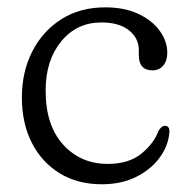

<svg xmlns="http://www.w3.org/2000/svg" viewBox="-20 -478 494 509"><path d="M423.5 -338Q423.5 -317 412.8 -304.2Q402 -291.5 384.5 -291.5Q348 -291.5 348 -332V-345Q348 -377 321.8 -397.8Q295.5 -418.5 248.5 -418.5Q183.5 -418.5 142.2 -368.2Q101 -318 101 -238Q101 -145.5 147.5 -94.5Q194 -43.5 265.5 -43.5Q321 -43.5 354.2 -70.2Q387.5 -97 400 -130.5Q408 -144.5 417 -144.5Q430.5 -144.5 429 -126.5Q426 -91 403 -59.8Q380 -28.5 340.8 -9Q301.5 10.5 250 10.5Q185.5 10.5 138 -18.8Q90.5 -48 64.2 -99.8Q38 -151.5 38 -219.5Q38 -287.5 65.5 -341.5Q93 -395.5 142.5 -427Q192 -458.5 259 -458.5Q310 -458.5 346.8 -441.2Q383.5 -424 403.5 -396.2Q423.5 -368.5 423.5 -338Z"/></svg>

Font: Fraunces 72pt SuperSoft Light
Style: Regular
Weight: 300
Version: Version 1.000;[0bf87f6ff]